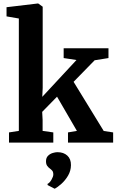

<svg xmlns="http://www.w3.org/2000/svg" viewBox="-20 -840 688 1131"><path d="M33 0V-60L91 -69V-731L18.5 -743.5V-797.5L203 -819.5H205L231.5 -800.5V-322.5L229 -269.5L430.5 -486.5L355 -498V-555.5H619V-498L537.5 -485L413.5 -358L591 -68.5L646.5 -60V0H380.5V-60L433 -69L316 -270.5L228.5 -181L231 -134V-69L294 -60V0ZM398 133Q397.5 166.5 380.8 194.8Q364 223 341.8 242.8Q319.5 262.5 303 271.5H301.5L261 250.5L259.5 243.5Q272.5 237.5 283.2 218.8Q294 200 294 188Q294 172 287.2 164.8Q280.5 157.5 273.5 152.5Q265.5 147 258.2 137.2Q251 127.5 251 110Q251 89.5 262.8 77.8Q274.5 66 290.5 61.2Q306.5 56.5 316.5 56.5H319.5Q354.5 56.5 376.5 76.5Q398.5 96.5 398 133Z"/></svg>

Font: Merriweather Light 18pt
Style: Bold
Weight: 700
Version: Version 2.100